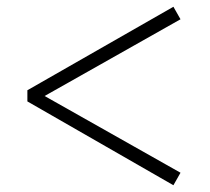

<svg xmlns="http://www.w3.org/2000/svg" viewBox="-20 -644 620 568"><path d="M61 -344 493 -96 514 -133 112 -360 514 -587 493 -624 61 -377Z"/></svg>

Font: Harano Aji Mincho
Style: Regular
Weight: 400
Foundry: Masamichi Hosoda
Version: HaranoAjiMincho-Regular version 20230610;ttx 4.39.4